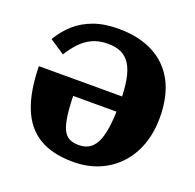

<svg xmlns="http://www.w3.org/2000/svg" viewBox="-130 -865 1036 1018"><g transform="rotate(20 388.0 -356.0)"><path d="M371 -729Q486 -729 568 -686.5Q650 -644 693.5 -562Q737 -480 737 -360Q737 -275 711.5 -205.5Q686 -136 639 -86.5Q592 -37 527.5 -10Q463 17 383 17Q266 17 191 -28.5Q116 -74 79.5 -166.5Q43 -259 41 -398H626L627 -312H239L265 -338Q266 -259 272.5 -208Q279 -157 292.5 -128Q306 -99 328 -88Q350 -77 382 -77Q414 -77 438 -90.5Q462 -104 478.5 -136Q495 -168 503 -223.5Q511 -279 511 -363Q511 -438 501.5 -490Q492 -542 472 -574Q452 -606 421 -620.5Q390 -635 345 -635Q295 -635 257.5 -617.5Q220 -600 191.5 -569.5Q163 -539 139 -500L55 -556Q86 -609 129.5 -647.5Q173 -686 232.5 -707.5Q292 -729 371 -729Z"/></g></svg>

Font: Roboto Serif ExtraBold
Style: Regular
Weight: 800
Designer: Greg Gazdowicz
Foundry: Commercial Type
Version: Version 1.008